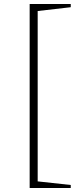

<svg xmlns="http://www.w3.org/2000/svg" viewBox="-20 -745 402 958"><path d="M128 193V-725H333V-709L168 -690V160L333 178V193Z"/></svg>

Font: Piazzolla ExtraLight
Style: Regular
Weight: 200
Designer: Juan Pablo del Peral
Foundry: Huerta Tipografica
Version: Version 1.330